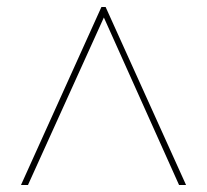

<svg xmlns="http://www.w3.org/2000/svg" viewBox="-20 -703 592 549"><path d="M492 -174 277 -653 60 -174H40L270 -683H282L512 -174Z"/></svg>

Font: SVN-Poppins Thin
Style: Regular
Weight: 100
Designer: Ninad Kale (Devanagari), Jonny Pinhorn (Latin)
Foundry: Indian Type Foundry
Version: Version 3.002 2017